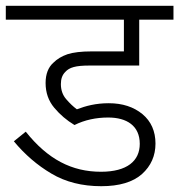

<svg xmlns="http://www.w3.org/2000/svg" viewBox="-20 -642 618 662"><path d="M353 -236.8C417 -236.8 461.9 -208.5 461.9 -146C461.9 -87.4 418.5 -49.8 328.1 -49.8C228 -49.8 145 -92.3 68.8 -188L27.8 -154.8C65.4 -109.4 108.4 -72.3 157.2 -43.5C205.6 -14.6 263.2 0 329.1 0C391.6 0 438.5 -14.2 469.7 -42C500.5 -69.8 516.1 -105 516.1 -147C516.1 -189.5 501 -223.6 471.2 -248.5C440.9 -273.4 402.3 -286.1 355 -286.1C310.5 -286.1 275.9 -276.9 245.1 -265.1C232.4 -274.4 220.2 -286.1 208 -300.3C195.8 -314.5 189.9 -332 189.9 -352.1C189.9 -370.1 194.8 -383.8 205.1 -394C219.2 -409.7 241.2 -416 288.1 -416H460V-574.2H578.1V-622.1H0V-574.2H407.2V-464.8H295.9C260.3 -464.8 232.4 -461.4 212.9 -455.1C192.9 -448.2 176.8 -438.5 164.1 -425.8C146.5 -410.2 137.2 -386.7 137.2 -356C137.2 -322.8 147 -294.4 167 -270.5C187 -246.6 210 -227.1 236.8 -210.9C272 -228.5 311.5 -236.8 353 -236.8Z"/></svg>

Font: Noto Reveo Sans
Style: Regular
Weight: 300
Designer: Monotype Design Team
Foundry: Monotype Imaging Inc.
Version: Version 2.007